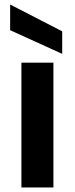

<svg xmlns="http://www.w3.org/2000/svg" viewBox="-20 -832 332 852"><path d="M75 -554H217V0H75ZM25 -812 256 -693V-593L25 -698Z"/></svg>

Font: Parkinsans Light SemiBold
Style: Regular
Weight: 600
Version: Version 1.000